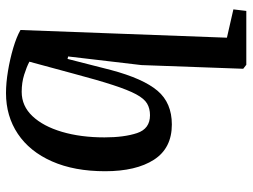

<svg xmlns="http://www.w3.org/2000/svg" viewBox="-118 -688 821 624"><g transform="rotate(90 292.0 -376.5)"><path d="M283 14Q250 14 211 7.5Q172 1 136.5 -9.5Q101 -20 78 -33L103 -704L11 -725L16 -767H191L204 -757L192 -426L164 -188L172 -186L208 -327Q236 -432 275.5 -478.5Q315 -525 385 -525Q462 -525 499.5 -467Q537 -409 537 -308Q537 -208 505 -135.5Q473 -63 415.5 -24.5Q358 14 283 14ZM355 -454Q333 -454 317 -444.5Q301 -435 287 -409Q273 -383 257 -334Q241 -285 220 -206L181 -62Q198 -53 223.5 -45Q249 -37 279 -37Q325 -37 358 -72Q391 -107 409 -168Q427 -229 427 -306Q427 -370 413 -412Q399 -454 355 -454Z"/></g></svg>

Font: Literata 36pt Medium
Style: Italic
Weight: 500
Italic angle: -2°
Designer: Latin by Veronika Burian and Jose Scaglione. Greek by Irene Vlachou. Cyrillic by Vera Evstafieva
Foundry: TypeTogether
Version: Version 3.002